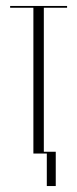

<svg xmlns="http://www.w3.org/2000/svg" viewBox="-20 -515 258 644"><path d="M205 -495V-489H127V-6H167V109H137V0H92V-489H14V-495Z"/></svg>

Font: Moniqa ExtLt Narrow Display
Style: Regular
Weight: 200
Width: 4
Designer: Rajesh Rajput
Foundry: Rajesh Rajput
Version: Version 1.000